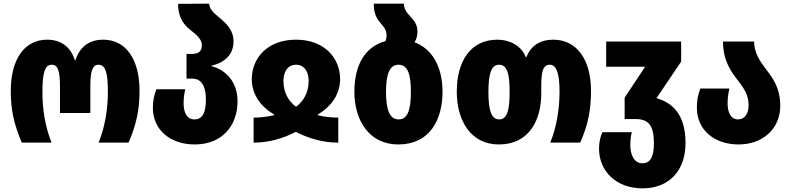

<svg xmlns="http://www.w3.org/2000/svg" viewBox="-20 -780 4327 1050"><path d="M99 0H262C229 -82 212 -176 212 -276C212 -384 226 -426 263 -426C297 -426 308 -392 308 -306V-162H474V-306C474 -391 485 -426 519 -426C560 -426 570 -372 570 -279C570 -185 554 -84 519 0H683C727 -102 743 -181 743 -284C743 -454 670 -563 544 -563C468 -563 416 -524 393 -451H389C367 -523 314 -563 238 -563C111 -563 39 -452 39 -284C39 -178 55 -106 99 0Z M1045 10C1194 10 1279 -92 1279 -225C1279 -337 1211 -399 1137 -418V-421C1211 -438 1257 -483 1257 -553C1257 -616 1218 -651 1183 -681C1150 -708 1125 -729 1124 -760L954 -759C954 -679 989 -641 1024 -614C1057 -588 1084 -565 1084 -532C1084 -503 1070 -485 1028 -485H1000V-350H1032C1079 -350 1106 -312 1106 -237C1106 -167 1089 -127 1044 -127C1003 -127 984 -163 984 -215C984 -244 988 -268 993 -292H835C823 -258 816 -232 816 -191C816 -68 913 10 1045 10Z M1367 0C1455 0 1532 -25 1598 -59C1664 -25 1741 0 1830 0V-137C1802 -137 1760 -139 1718 -150V-154C1800 -202 1840 -273 1840 -347C1840 -460 1757 -563 1599 -563C1440 -563 1357 -460 1357 -347C1357 -272 1397 -202 1479 -154V-150C1433 -139 1395 -137 1367 -137ZM1599 -196C1556 -228 1530 -276 1530 -338C1530 -383 1551 -426 1599 -426C1647 -426 1668 -383 1668 -338C1668 -276 1642 -228 1599 -196Z M2247 -549C2257 -564 2263 -584 2263 -608C2263 -645 2244 -669 2225 -689C2205 -710 2189 -729 2189 -760H2024C2024 -698 2045 -672 2066 -648C2081 -631 2094 -614 2094 -587C2094 -576 2092 -565 2088 -555C1972 -524 1918 -418 1918 -278C1918 -120 2000 10 2158 10C2329 10 2400 -123 2400 -278C2400 -420 2340 -514 2247 -549ZM2160 -127C2111 -127 2091 -179 2091 -277C2091 -378 2112 -426 2159 -426C2209 -426 2227 -377 2227 -278C2227 -178 2209 -127 2160 -127Z M2708 10C2874 10 2940 -123 2940 -269V-310C2940 -386 2949 -426 2987 -426C3025 -426 3040 -372 3040 -279C3040 -185 3024 -84 2989 0H3153C3197 -99 3212 -181 3212 -284C3212 -454 3134 -563 3006 -563C2934 -563 2883 -530 2859 -468H2855C2832 -530 2767 -563 2701 -563C2552 -563 2478 -444 2478 -278C2478 -120 2555 10 2708 10ZM2710 -127C2666 -127 2651 -179 2651 -277C2651 -378 2667 -426 2709 -426C2754 -426 2767 -377 2767 -277C2767 -178 2754 -127 2710 -127Z M3494 250C3644 250 3729 148 3729 2C3729 -154 3657 -219 3570 -243L3705 -443V-553H3295V-415H3508L3396 -246V-129H3455C3527 -129 3556 -94 3556 3C3556 73 3539 113 3493 113C3446 113 3427 62 3427 15C3427 -16 3431 -41 3435 -57H3274C3263 -29 3256 -5 3256 33C3256 155 3348 250 3494 250Z M4019 10C4149 10 4247 -73 4247 -202C4247 -296 4209 -350 4170 -400C4136 -445 4105 -489 4104 -553H3934C3934 -448 3978 -387 4018 -337C4048 -297 4074 -260 4074 -205C4074 -157 4052 -127 4016 -127C3978 -127 3959 -163 3959 -215C3959 -245 3963 -270 3969 -296H3810C3797 -260 3791 -234 3791 -191C3791 -68 3888 10 4019 10Z"/></svg>

Font: Noto Sans Georgian Condensed Black
Style: Regular
Weight: 900
Width: 3
Designer: Monotype Design Team, Akaki Razmadze
Foundry: Google LLC
Version: Version 2.005